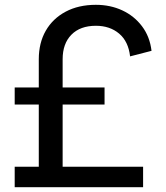

<svg xmlns="http://www.w3.org/2000/svg" viewBox="-20 -777 690 797"><path d="M41 0H574V-85H240V-343H414V-414H240V-531Q240 -596 276.5 -633Q313 -670 378 -670Q436 -670 474.5 -637.5Q513 -605 520 -543L609 -566Q602 -625 569.5 -668Q537 -711 487.5 -734Q438 -757 378 -757Q306 -757 252.5 -728.5Q199 -700 170 -649.5Q141 -599 141 -531V-414H41V-343H141V-85H41Z"/></svg>

Font: Plus Jakarta Sans Medium
Style: Regular
Weight: 500
Designer: Gumpita Rahayu
Foundry: Tokotype
Version: Version 2.004; ttfautohint (v1.8.3)